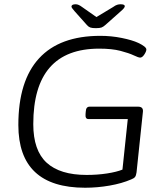

<svg xmlns="http://www.w3.org/2000/svg" viewBox="-20 -874 779 900"><path d="M379 6Q66 6 66 -288Q66 -495 163 -600.5Q260 -706 450 -706Q502 -706 551 -696Q600 -686 628 -673Q666 -655 666 -642Q666 -633 656.5 -618.5Q647 -604 637 -604Q629 -604 607 -614.5Q585 -625 545 -635.5Q505 -646 445 -646Q136 -646 136 -292Q136 -169 198.5 -111.5Q261 -54 386 -54Q437 -54 482 -61Q527 -68 554 -79L579 -316H394Q379 -316 381 -339L382 -351Q383 -374 400 -374H627Q652 -374 650 -351L620 -66Q618 -51 613 -44.5Q608 -38 595 -33Q551 -14 493.5 -4Q436 6 379 6ZM545 -854Q565 -854 565 -845Q565 -837 546 -821L474 -757Q464 -748 455.5 -745Q447 -742 429 -742Q412 -742 403.5 -745Q395 -748 388 -756L330 -821Q323 -829 319 -834.5Q315 -840 315 -843Q315 -854 335 -854Q348 -854 365 -841L432 -794L510 -841Q521 -849 529 -851.5Q537 -854 545 -854Z"/></svg>

Font: Asap Semi Expanded Semi Expanded Light
Style: Italic
Weight: 300
Width: 6
Italic angle: -6°
Designer: Pablo Cosgaya
Foundry: Omnibus-Type
Version: Version 3.001; ttfautohint (v1.8.4.7-5d5b)